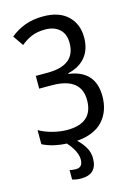

<svg xmlns="http://www.w3.org/2000/svg" viewBox="-138 -796 772 1091"><g transform="rotate(-15 247.5 -251.0)"><path d="M200 222Q294 222 294 128Q294 92 275.5 61.5Q257 31 232 9Q335 1 386 -55Q437 -111 437 -199Q437 -350 283 -371V-375Q349 -389 386 -433.5Q423 -478 423 -549Q423 -627 372.5 -675.5Q322 -724 228 -724Q167 -724 119.5 -706Q72 -688 35 -657L77 -596Q105 -620 139 -634.5Q173 -649 220 -649Q272 -649 303.5 -621Q335 -593 335 -539Q335 -408 171 -408H101V-333H174Q347 -333 347 -200Q347 -65 195 -65Q155 -65 110 -76.5Q65 -88 31 -108V-25Q89 5 172 9Q225 68 225 117Q225 163 185 163Q161 163 148 158V214Q170 222 200 222Z"/></g></svg>

Font: Noto Sans Display SemiCondensed
Style: Regular
Weight: 400
Width: 4
Designer: Monotype Design team
Foundry: Monotype Imaging Inc.
Version: 1.000